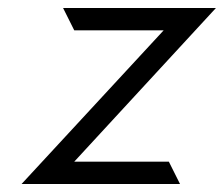

<svg xmlns="http://www.w3.org/2000/svg" viewBox="-20 -471 561 481"><path d="M431 -10 403 -66H166L521 -451H138L166 -395H390L34 -10Z"/></svg>

Font: Charger Pro
Style: LitNarObl
Weight: 300
Designer: Jasper
Foundry: Cannot Into Space Fonts
Version: Version 1.09